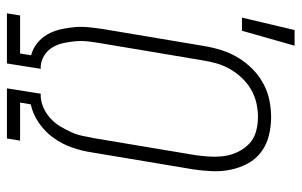

<svg xmlns="http://www.w3.org/2000/svg" viewBox="-174 -674 849 540"><g transform="rotate(90 250.0 -404.5)"><path d="M18 0 24 -37H131L136 -68Q117 -73 102 -85Q87 -97 77.5 -113.5Q68 -130 63.5 -149Q59 -168 57 -188Q55 -208 57 -228.5Q59 -249 62 -269L110 -555Q114 -579 121.5 -603Q129 -627 142 -649Q155 -671 173.5 -689.5Q192 -708 214.5 -720.5Q237 -733 261.5 -738Q286 -743 310 -743Q337 -743 362.5 -736.5Q388 -730 408 -715Q428 -700 440 -678Q452 -656 457.5 -630.5Q463 -605 462 -578.5Q461 -552 457 -525L409 -238Q405 -211 395.5 -183.5Q386 -156 369 -132Q352 -108 327 -90.5Q302 -73 274 -67L269 -37H376L370 0H229L244 -95H252Q269 -96 285 -103.5Q301 -111 314 -123Q327 -135 336 -150Q345 -165 352 -180.5Q359 -196 362.5 -212Q366 -228 369 -244L417 -531Q420 -552 421 -573Q422 -594 419 -613.5Q416 -633 407 -651Q398 -669 384 -682Q370 -695 350.5 -700.5Q331 -706 310 -706Q290 -706 270 -701.5Q250 -697 232 -686.5Q214 -676 199 -660Q184 -644 174 -626Q164 -608 158.5 -588.5Q153 -569 150 -549L102 -263Q99 -246 97 -228Q95 -210 96.5 -193Q98 -176 101.5 -159.5Q105 -143 113.5 -128.5Q122 -114 136.5 -105Q151 -96 167 -95H174L159 0ZM30 -661 65 -809H109L67 -661Z"/></g></svg>

Font: Iosevka Curly Slab Extralight
Style: Italic
Weight: 200
Italic angle: -9°
Monospace: yes
Designer: Belleve Invis
Foundry: Belleve Invis
Version: Version 22.1.2; ttfautohint (v1.8.4)